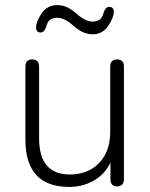

<svg xmlns="http://www.w3.org/2000/svg" viewBox="-20 -729 590 756"><path d="M252 7Q80 7 80 -180V-467Q80 -495 107 -495Q134 -495 134 -467V-184Q134 -42 255 -42Q327 -42 370.5 -87.5Q414 -133 414 -209V-467Q414 -495 441 -495Q468 -495 468 -467V-23Q468 -10 461 -2.5Q454 5 441 5Q415 5 415 -23V-108L426 -117Q407 -56 360 -24.5Q313 7 252 7ZM344 -594Q307 -594 270.5 -626.5Q234 -659 206 -659Q172 -659 164 -630Q156 -601 140 -601Q122 -601 122 -621Q122 -644 144 -676.5Q166 -709 206 -709Q243 -709 279.5 -676.5Q316 -644 344 -644Q378 -644 386 -673Q394 -702 410 -702Q428 -702 428 -682Q428 -660 406 -627Q384 -594 344 -594Z"/></svg>

Font: Nunito VF Beta Light
Style: Regular
Weight: 300
Designer: Vernon Adams
Foundry: newtypography
Version: Version 3.001